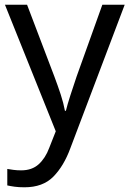

<svg xmlns="http://www.w3.org/2000/svg" viewBox="-20 -556 550 816"><path d="M1 -536H95L211 -231Q226 -191 238 -154.5Q250 -118 256 -85H260Q266 -110 279 -150.5Q292 -191 306 -232L415 -536H510L279 74Q251 150 206.5 195Q162 240 84 240Q60 240 42 237.5Q24 235 11 232V162Q22 164 37.5 166Q53 168 70 168Q116 168 144.5 142Q173 116 189 73L217 2Z"/></svg>

Font: Noto Sans Myanmar UI
Style: Regular
Weight: 400
Designer: Monotype Design Team
Foundry: Monotype Imaging Inc.
Version: Version 2.103; ttfautohint (v1.8.4.7-5d5b)